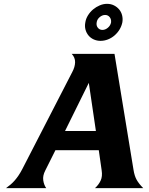

<svg xmlns="http://www.w3.org/2000/svg" viewBox="-20 -981 778 1001"><path d="M216 -92Q202 -65 205.5 -41Q209 -17 221 0H11Q25 -10 36 -19.5Q47 -29 57 -40.5Q67 -52 76.5 -66Q86 -80 96 -99L357 -606Q371 -632 371.5 -656.5Q372 -681 354 -700H577L676 -96Q681 -64 692.5 -43.5Q704 -23 727 0H475Q494 -17 504.5 -39Q515 -61 510 -93L495 -198H269ZM480 -298 443 -549 319 -298ZM425 -865Q428 -884 439 -901.5Q450 -919 465.5 -932Q481 -945 500 -953Q519 -961 538 -961Q558 -961 574 -953Q590 -945 601 -932Q612 -919 616.5 -901.5Q621 -884 618 -865Q614 -845 603.5 -827.5Q593 -810 577.5 -796.5Q562 -783 543 -775.5Q524 -768 504 -768Q485 -768 468.5 -775.5Q452 -783 441 -796.5Q430 -810 425.5 -827.5Q421 -845 425 -865ZM484 -864Q481 -848 490 -836.5Q499 -825 514 -825Q529 -825 542.5 -836.5Q556 -848 559 -864Q561 -880 552 -891.5Q543 -903 528 -903Q513 -903 499.5 -891.5Q486 -880 484 -864Z"/></svg>

Font: LT Museum
Style: Bold Italic
Weight: 700
Designer: Daniel Lyons
Foundry: LyonsType
Version: Version 1.011